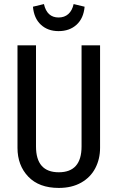

<svg xmlns="http://www.w3.org/2000/svg" viewBox="-20 -912 578 944"><path d="M472 -185Q472 -130 448.5 -85Q425 -40 379 -14Q333 12 269 12Q172 12 119 -43.5Q66 -99 66 -185V-689H157V-192Q157 -65 269 -65Q381 -65 381 -192V-689H472ZM142 -879 196 -892Q211 -826 268 -826Q297 -826 316 -843Q335 -860 342 -892L396 -879Q391 -822 356.5 -790.5Q322 -759 268 -759Q215 -759 181 -790.5Q147 -822 142 -879Z"/></svg>

Font: Fira Sans Compressed
Style: Regular
Weight: 400
Width: 1
Designer: bBox Type GmbH & Carrois Corporate GbR & Edenspiekermann AG
Foundry: bBox Type GmbH & Carrois Corporate GbR & Edenspiekermann AG
Version: Version 4.301